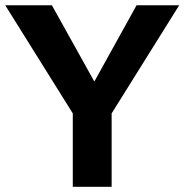

<svg xmlns="http://www.w3.org/2000/svg" viewBox="-22 -717 708 737"><path d="M340.1 -404 177.1 -696.9H-2L257.4 -281.7V0H406.5V-281.7L665.9 -696.9H502.3Z"/></svg>

Font: Diatome
Style: Bold
Weight: 700
Designer: 15.100.17
Foundry: 15.100.17
Version: Version 1.004;Fontself Maker 3.5.8